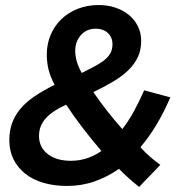

<svg xmlns="http://www.w3.org/2000/svg" viewBox="-20 -729 712 763"><path d="M617 -74Q596 -51 575 -30Q554 -9 533 14Q513 -2 492.5 -20Q472 -38 453 -58Q407 -26 355.5 -8Q304 10 247 10Q195 10 152.5 -2.5Q110 -15 80 -39Q50 -63 33.5 -96.5Q17 -130 17 -172Q17 -209 28 -239.5Q39 -270 61 -296.5Q83 -323 117 -346Q151 -369 197 -392Q180 -424 173 -452.5Q166 -481 166 -512Q166 -555 181.5 -591Q197 -627 224 -653Q251 -679 289 -694Q327 -709 372 -709Q407 -709 437.5 -699Q468 -689 491 -670.5Q514 -652 527.5 -625.5Q541 -599 541 -567Q541 -531 528.5 -503.5Q516 -476 492 -452Q468 -428 432.5 -406.5Q397 -385 351 -363Q376 -326 405.5 -288.5Q435 -251 466 -216Q491 -248 512 -286.5Q533 -325 553 -370Q579 -363 605 -356Q631 -349 657 -342Q605 -222 538 -144Q556 -124 576.5 -106Q597 -88 617 -74ZM279 -527Q279 -484 305 -439Q330 -452 352.5 -463.5Q375 -475 391.5 -487.5Q408 -500 417.5 -515.5Q427 -531 427 -553Q427 -581 408.5 -598Q390 -615 361 -615Q324 -615 301.5 -589.5Q279 -564 279 -527ZM135 -189Q135 -144 169.5 -117Q204 -90 262 -90Q327 -90 383 -129Q346 -172 309.5 -219.5Q273 -267 243 -313Q189 -289 162 -259Q135 -229 135 -189Z"/></svg>

Font: Rosa Sans SemiBold
Style: Italic
Weight: 600
Italic angle: -12°
Designer: Pentagram / MCKL
Foundry: Pentagram / MCKL
Version: Version 1.005;September 16, 2019;FontCreator 11.5.0.2425 64-